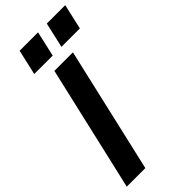

<svg xmlns="http://www.w3.org/2000/svg" viewBox="-299 -984 1039 1039"><g transform="rotate(-45 220.5 -465.0)"><path d="M-9 0 157 -720H299L133 0ZM276 -785 309 -930H450L417 -785ZM68 -785 101 -930H242L209 -785Z"/></g></svg>

Font: Instrument Sans Condensed
Style: Bold Italic
Weight: 700
Width: 3
Italic angle: -13°
Designer: Rodrigo Fuenzalida
Foundry: fragTYPE
Version: Version 1.000;gftools[0.9.28]